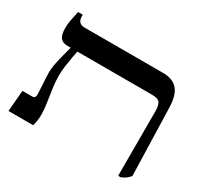

<svg xmlns="http://www.w3.org/2000/svg" viewBox="-136 -835 1091 1031"><g transform="rotate(30 409.5 -320.0)"><path d="M17 0 28 -131H88Q100 -131 104 -137.5Q108 -144 108 -158L102 -266Q99 -309 110 -356.5Q121 -404 136 -459V-461H118Q86 -461 72 -479Q58 -497 58 -539Q58 -561 62 -584Q66 -607 75 -647H104V-638Q104 -592 147 -592H635Q693 -592 723.5 -558.5Q754 -525 756 -447L768 -30Q757 -17 745.5 -8.5Q734 0 717 7H701V-394Q701 -427 690.5 -444Q680 -461 641 -461H178Q175 -448 170 -420.5Q165 -393 160.5 -360Q156 -327 156 -299Q156 -264 162 -222.5Q168 -181 174 -140.5Q180 -100 180 -70Q180 -35 170 0Z"/></g></svg>

Font: Noto Serif Hebrew SemiCondensed SemiBold
Style: Regular
Weight: 600
Width: 4
Designer: Monotype Design Team
Foundry: Monotype Imaging Inc.
Version: Version 2.004; ttfautohint (v1.8.4.7-5d5b)